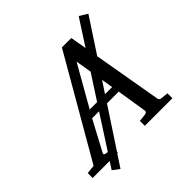

<svg xmlns="http://www.w3.org/2000/svg" viewBox="-268 -913 1156 1156"><g transform="rotate(-45 310.0 -334.5)"><path d="M391.1 0V-42L437 -46.9Q459 -49.8 456.1 -65.9L425.8 -256.8H325.7L162.1 -7.8V0H156.7L104 80.1L61 47.9L91.8 0H-53.2V-42L2.9 -47.9L372.1 -687H452.1L470.2 -583.5L577.1 -749L628.4 -717.8L484.9 -499L560.1 -65.9Q561.5 -56.2 565.4 -52Q569.3 -47.9 580.1 -46.9L626 -42V0ZM374 -564 226.1 -304.2H289.1L391.1 -461.4ZM97.2 -65.9Q91.8 -56.2 96.9 -52.2Q102.1 -48.3 116.2 -46.9L122.1 -45.9L258.3 -256.8H199.2ZM417 -304.2 404.8 -377.4 356.4 -304.2Z"/></g></svg>

Font: Charis SIL Am
Style: Italic
Weight: 400
Italic angle: -11°
Foundry: SIL International
Version: Version 5.000